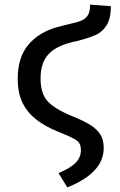

<svg xmlns="http://www.w3.org/2000/svg" viewBox="-20 -598 521 833"><path d="M272 215 234 153Q286 131 308.5 108Q331 85 331 53Q331 25 313.5 12Q296 -1 248 -20L229 -28Q177 -49 138.5 -78.5Q100 -108 78.5 -150.5Q57 -193 57 -257Q57 -350 103.5 -404.5Q150 -459 230 -481L278 -493Q316 -501 334 -509Q352 -517 361.5 -532.5Q371 -548 371 -578L461 -571Q461 -518 442.5 -488.5Q424 -459 394.5 -446Q365 -433 311 -419Q302 -418 289 -414Q220 -397 188 -360Q156 -323 156 -258Q156 -194 185 -160.5Q214 -127 289 -96Q343 -74 371 -56.5Q399 -39 414.5 -16Q430 7 430 44Q430 152 272 215Z"/></svg>

Font: Trujillo
Style: Regular
Weight: 400
Designer: Fira Sans original fonts by bBox Type GmbH, Carrois Corporate GbR, & Edenspiekermann AG / Changes by Cristiano Sobral
Foundry: Fira Sans original fonts by bBox Type GmbH, Carrois Corporate GbR, & Edenspiekermann AG / Changes by Cristiano Sobral
Version: Version 4.301;October 17, 2021;FontCreator 14.0.0.2814 64-bi